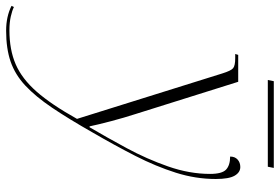

<svg xmlns="http://www.w3.org/2000/svg" viewBox="-306 -528 935 642"><g transform="rotate(90 162.0 -207.5)"><path d="M-56 240Q-103 240 -139 222L-135 214Q-123 220 -103 224.5Q-83 229 -57 229Q8 229 56.5 208Q105 187 148 138Q191 89 239 3L87 -483Q78 -512 69.5 -519Q61 -526 36 -526H22L25 -536H115L223 -192Q235 -155 246.5 -111.5Q258 -68 264 -39H267Q300 -95 336.5 -162.5Q373 -230 398 -301.5Q423 -373 423 -442Q423 -482 408.5 -495.5Q394 -509 365 -509Q365 -525 375 -534Q385 -543 400 -543Q418 -543 429 -524Q440 -505 440 -461Q440 -394 419 -327.5Q398 -261 363 -192.5Q328 -124 285 -50Q239 31 201.5 86.5Q164 142 127.5 176Q91 210 47.5 225Q4 240 -56 240ZM109 -635 113 -655H403L399 -635Z"/></g></svg>

Font: Noto Serif Display ExtraLight
Style: Italic
Weight: 200
Italic angle: -12°
Designer: Monotype Design Team
Foundry: Monotype Imaging Inc.
Version: Version 2.009